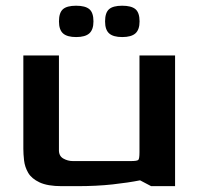

<svg xmlns="http://www.w3.org/2000/svg" viewBox="-20 -638 680 658"><path d="M192 0Q143 0 115.5 -13Q88 -26 76.5 -46Q65 -66 62.5 -88Q60 -110 60 -128V-448H182V-126Q181 -104 196.5 -95Q212 -86 230 -86H428Q450 -86 454 -90Q458 -94 458 -116V-448H580V0H498L460 -20Q420 -12 365.5 -6Q311 0 243 0ZM398.8 -511Q368.2 -511 354.2 -523.4Q340.1 -535.8 340.1 -564.7Q340.1 -594.5 353.8 -606.5Q367.4 -618.4 398.8 -618.4Q430.2 -618.4 444.3 -606.5Q458.3 -594.5 458.3 -564.7Q458.3 -536.6 444.3 -523.8Q430.2 -511 398.8 -511ZM240.8 -511Q210.2 -511 196.2 -523.4Q182.1 -535.8 182.1 -564.7Q182.1 -594.5 195.8 -606.5Q209.4 -618.4 240.8 -618.4Q272.2 -618.4 286.3 -606.5Q300.3 -594.5 300.3 -564.7Q300.3 -536.6 286.3 -523.8Q272.2 -511 240.8 -511Z"/></svg>

Font: Goldman
Style: Regular
Weight: 400
Designer: Jaikishan Patel
Version: Version 1.000; ttfautohint (v1.8.3)